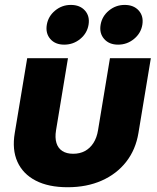

<svg xmlns="http://www.w3.org/2000/svg" viewBox="-20 -763 648 793"><path d="M259.3 10.3Q180.2 10.3 127.4 -17.1Q74.7 -44.4 52 -94.7Q29.3 -145 41 -213.9L92.3 -522.5H260.7L211.4 -224.6Q206.5 -194.3 213.1 -172.6Q219.7 -150.9 237.3 -139.4Q254.9 -127.9 282.2 -127.9Q310.1 -127.9 331.1 -139.4Q352.1 -150.9 366 -172.6Q379.9 -194.3 384.8 -224.6L434.1 -522.5H603L551.8 -213.9Q540.5 -145 501.2 -94.7Q461.9 -44.4 400.1 -17.1Q338.4 10.3 259.3 10.3ZM467.8 -578.6Q430.7 -578.6 410.2 -602.1Q389.6 -625.5 395.5 -660.6Q401.4 -695.8 429.7 -719.2Q458 -742.7 495.1 -742.7Q532.2 -742.7 553 -719.5Q573.7 -696.3 567.9 -660.6Q562 -625.5 533.4 -602.1Q504.9 -578.6 467.8 -578.6ZM245.1 -578.6Q208 -578.6 187.7 -602.1Q167.5 -625.5 173.3 -660.6Q179.2 -695.8 207.5 -719.2Q235.8 -742.7 272.5 -742.7Q310.1 -742.7 330.8 -719.5Q351.6 -696.3 345.7 -660.6Q339.8 -625.5 311.3 -602.1Q282.7 -578.6 245.1 -578.6Z"/></svg>

Font: Inter 28pt ExtraBold
Style: Italic
Weight: 800
Italic angle: -9.3988°
Designer: Rasmus Andersson
Foundry: rsms
Version: Version 4.001;git-66647c0bb